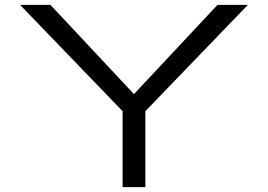

<svg xmlns="http://www.w3.org/2000/svg" viewBox="-20 -770 1102 790"><path d="M484.4 -312.5 62.5 -750H187.5L531.2 -382.8L875 -750H1000L578.1 -312.5V0H484.4Z"/></svg>

Font: Michroma+
Style: Regular
Weight: 400
Designer: beogot
Foundry: beogot
Version: Version